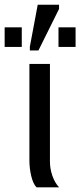

<svg xmlns="http://www.w3.org/2000/svg" viewBox="-59 -802 344 822"><path d="M97.2 0Q82.5 -15.6 74.7 -48.6Q66.9 -81.5 66.9 -115.2V-528.3H154.8V-110.8Q154.8 -79.1 165.3 -49.3Q175.8 -19.5 193.8 0ZM68.8 -585.9V-602.1L102.5 -781.7H193.8V-763.7L105.5 -585.9ZM-39.1 -601.1V-685.1H34.2V-601.1ZM191.4 -601.1V-685.1H264.6V-601.1Z"/></svg>

Font: Liberation Sans
Style: Regular
Weight: 400
Designer: Steve Matteson
Foundry: Ascender Corporation
Version: Version 2.00.1